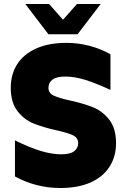

<svg xmlns="http://www.w3.org/2000/svg" viewBox="-20 -929 636 963"><path d="M55 -44V-225Q128 -189 184 -172Q240 -155 287 -155Q332 -155 352 -170.5Q372 -186 372 -211Q372 -238 346 -250.5Q320 -263 261 -276Q194 -291 147.5 -310Q101 -329 67.5 -372Q34 -415 34 -489Q34 -556 66 -606.5Q98 -657 161 -685.5Q224 -714 313 -714Q430 -714 534 -657V-478Q463 -511 409 -528Q355 -545 308 -545Q263 -545 243 -529.5Q223 -514 223 -488Q223 -462 249.5 -449.5Q276 -437 331 -425Q399 -410 446.5 -391Q494 -372 528 -328.5Q562 -285 562 -211Q562 -144 529.5 -93Q497 -42 434.5 -14Q372 14 283 14Q161 14 55 -44ZM107 -909H226L296 -830L366 -909H485L369 -757H223Z"/></svg>

Font: Chess Sans ExtraBold
Style: Regular
Weight: 800
Designer: Wolf Bōese
Foundry: Wolf Bōese
Version: Version 7.223